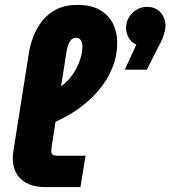

<svg xmlns="http://www.w3.org/2000/svg" viewBox="-20 -763 695 783"><path d="M165 0Q101 0 66.5 -31.5Q32 -63 32 -119Q32 -126 33 -133.5Q34 -141 35 -150L98 -548Q103 -580 116 -614Q129 -648 152 -677.5Q175 -707 210.5 -725Q246 -743 296 -743Q352 -743 388 -722Q424 -701 441 -666Q458 -631 458 -590Q458 -535 437.5 -485Q417 -435 379.5 -391.5Q342 -348 292 -314Q242 -280 184 -257L196 -393Q236 -410 262.5 -441.5Q289 -473 302.5 -508.5Q316 -544 316 -571Q316 -589 309.5 -599Q303 -609 290 -609Q275 -609 266 -595.5Q257 -582 252 -557L192 -174Q191 -167 190 -159Q189 -151 189 -147Q189 -136 195.5 -132Q202 -128 212 -128H329L308 0ZM489 -479 536 -581Q515 -590 504.5 -609.5Q494 -629 494 -650Q494 -672 505.5 -691.5Q517 -711 536.5 -723Q556 -735 579 -735Q615 -735 635 -712Q655 -689 655 -658Q655 -644 648.5 -622.5Q642 -601 629 -578L579 -479Z"/></svg>

Font: MuseoModerno Thin
Style: Bold Italic
Weight: 700
Italic angle: -9°
Version: Version 1.003